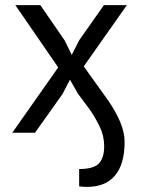

<svg xmlns="http://www.w3.org/2000/svg" viewBox="-20 -520 554 752"><path d="M404 -126Q433 -84 450.5 -43Q468 -2 468 36Q468 123 430.5 167.5Q393 212 321 212Q313 212 305 211.5Q297 211 290 210V142Q347 142 367.5 120Q388 98 388 53Q388 12 370.5 -24Q353 -60 333 -89L286 -152L254 -208L225 -152L117 0H28L208 -256L40 -500H138L233 -362L261 -305L290 -362L387 -500H477L308 -260Z"/></svg>

Font: PTSans
Style: Regular
Weight: 400
Designer: A.Korolkova, O.Umpeleva, V.Yefimov
Foundry: ParaType Ltd
Version: Version 2.003W OFL